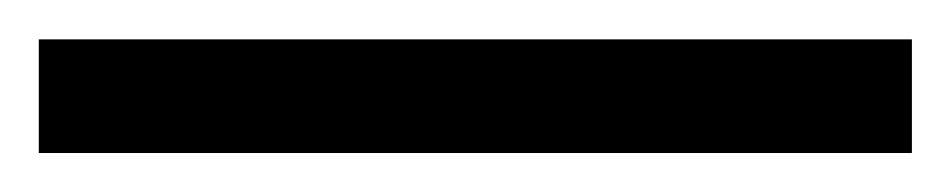

<svg xmlns="http://www.w3.org/2000/svg" viewBox="-20 114 490 99"><path d="M450.2 134.3V192.9H0V134.3Z"/></svg>

Font: Annapurna SIL
Style: Regular
Weight: 400
Designer: Peter Martin, Annie Olsen
Foundry: SIL International
Version: Version 2.000